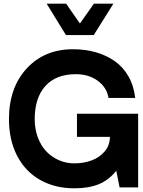

<svg xmlns="http://www.w3.org/2000/svg" viewBox="-20 -1020 777 1045"><path d="M338.9 -829.1 233.9 -1000H339.8L415 -892.1L491.2 -1000H597.2L490.2 -829.1ZM731.9 -400.9V-249V0H630.9L612.8 -90.8Q572.3 -39.6 517.3 -17.3Q462.4 4.9 384.8 4.9Q278.8 4.9 198 -41Q117.2 -86.9 73 -172.4Q28.8 -257.8 28.8 -371.1Q28.8 -542.5 125.2 -647.2Q221.7 -752 377.9 -752Q443.8 -752 500.7 -735.8Q557.6 -719.7 603.5 -688Q649.4 -656.2 679 -604.7Q708.5 -553.2 715.8 -486.8H570.8Q561 -544.4 512 -580.3Q462.9 -616.2 393.1 -616.2Q284.7 -616.2 226.8 -551.8Q168.9 -487.3 168.9 -371.1Q168.9 -316.4 186.5 -270.5Q204.1 -224.6 233.6 -194.3Q263.2 -164.1 302 -147.5Q340.8 -130.9 383.8 -130.9Q436 -130.9 479.5 -147.2Q522.9 -163.6 550.5 -196.8Q578.1 -230 578.1 -274.9H398.9V-400.9Z"/></svg>

Font: Oakes Grotesk Bold
Style: Regular
Weight: 700
Designer: Samuel Oakes
Foundry: Samuel Oakes
Version: Version 1.000;PS 001.000;hotconv 1.0.88;makeotf.lib2.5.64775